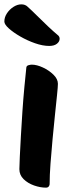

<svg xmlns="http://www.w3.org/2000/svg" viewBox="-49 -848 329 882"><path d="M162 14Q136 14 107.5 4Q79 -6 59.5 -25Q40 -44 40 -71Q40 -87 42 -128Q44 -169 47 -223.5Q50 -278 54 -336.5Q58 -395 63 -448Q68 -501 72 -538Q73 -546 82 -548.5Q91 -551 97 -551Q120 -551 148 -538Q176 -525 196.5 -505Q217 -485 217 -463Q217 -450 213 -411.5Q209 -373 203.5 -320Q198 -267 192.5 -209Q187 -151 183 -96.5Q179 -42 179 -2Q179 3 175 8.5Q171 14 162 14ZM177 -637Q147 -637 111.5 -649.5Q76 -662 44 -680.5Q12 -699 -8.5 -717.5Q-29 -736 -29 -749Q-29 -769 -17 -787Q-5 -805 13 -816.5Q31 -828 49 -828Q67 -828 78 -817Q97 -800 122 -775Q147 -750 172 -726.5Q197 -703 215 -688Q225 -681 225 -670Q225 -657 212.5 -647Q200 -637 177 -637Z"/></svg>

Font: Protest Riot
Style: Regular
Weight: 400
Designer: Octavio Pardo
Foundry: Ashler Design
Version: Version 2.005; ttfautohint (v1.8.4.7-5d5b)